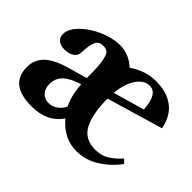

<svg xmlns="http://www.w3.org/2000/svg" viewBox="-97 -632 829 829"><g transform="rotate(45 317.5 -217.0)"><path d="M152.3 11.2Q84 11.2 50.8 -15.1Q17.6 -41.5 17.6 -95.7Q17.6 -140.6 48.6 -170.2Q79.6 -199.7 143.1 -217.8L234.4 -244.1V-255.4Q234.4 -314.9 228.8 -345.5Q223.1 -376 213.9 -384.5Q204.6 -393.1 187 -393.1Q161.1 -393.1 151.4 -374.5Q141.6 -356 139.6 -306.2Q139.2 -285.2 121.8 -273.9Q104.5 -262.7 78.1 -262.7Q54.7 -262.7 40.8 -274.2Q26.9 -285.6 26.9 -305.7Q26.9 -336.9 59.6 -370.1Q92.3 -403.3 141.6 -424.8Q190.9 -446.3 236.3 -446.3Q291 -446.3 333.5 -406.2Q390.6 -446.3 455.1 -446.3Q521.5 -446.3 563.2 -415Q605 -383.8 617.2 -320.3L360.4 -244.6V-244.1Q360.4 -150.9 387.2 -100.8Q414.1 -50.8 478 -50.8Q514.6 -50.8 540 -66.2Q565.4 -81.5 594.2 -112.3L610.8 -95.7Q575.7 -48.3 527.8 -18.6Q480 11.2 424.8 11.2Q348.6 11.2 292 -55.2Q247.1 11.2 152.3 11.2ZM449.7 -413.1Q418 -413.1 393.1 -378.9Q368.2 -344.7 361.8 -281.2L504.4 -322.3Q499.5 -413.1 449.7 -413.1ZM138.2 -112.3Q138.2 -84.5 153.3 -67.6Q168.5 -50.8 193.8 -50.8Q214.8 -50.8 233.4 -63.5Q252 -76.2 262.7 -98.6Q240.7 -141.6 235.8 -208Q185.5 -192.4 161.9 -169.7Q138.2 -147 138.2 -112.3Z"/></g></svg>

Font: Elstob Grade
Style: Regular
Weight: 400
Designer: Peter S. Baker
Version: Version 1.015